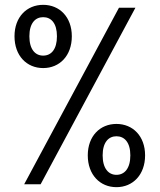

<svg xmlns="http://www.w3.org/2000/svg" viewBox="-20 -762 660 794"><path d="M158.5 -480.5C226.5 -480.5 277 -531.5 277 -612C277 -691.5 226.5 -742 158.5 -742C90.5 -742 40 -691.5 40 -612C40 -531.5 90.5 -480.5 158.5 -480.5ZM148 0 540 -730H472L80 0ZM158.5 -532C125.5 -532 101.5 -558 101.5 -612C101.5 -665.5 125.5 -691 158.5 -691C192 -691 215.5 -665.5 215.5 -612C215.5 -558 192 -532 158.5 -532ZM461.5 12C529.5 12 580 -39.5 580 -119.5C580 -199 529.5 -249.5 461.5 -249.5C393.5 -249.5 343 -199 343 -119.5C343 -39.5 393.5 12 461.5 12ZM461.5 -39C428.5 -39 404.5 -65.5 404.5 -119.5C404.5 -173 428.5 -198.5 461.5 -198.5C495 -198.5 519 -173 519 -119.5C519 -65.5 495 -39 461.5 -39Z"/></svg>

Font: FontWithASyntaxHighlighterNightOwl
Style: Regular
Weight: 400
Designer: Riley Cran & the Lettermatic Team
Foundry: Lettermatic
Version: Version 1.000 (FontWithASyntaxHighlighterNightOwl)